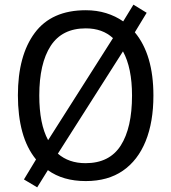

<svg xmlns="http://www.w3.org/2000/svg" viewBox="-20 -769 736 826"><path d="M640 -358Q640 -244 606.5 -161.5Q573 -79 508.5 -34.5Q444 10 349 10Q251 10 186 -37L140 37L83 3L135 -83Q95 -132 76 -201.5Q57 -271 57 -359Q57 -530 129.5 -627.5Q202 -725 349 -725Q396 -725 436.5 -712.5Q477 -700 510 -677L554 -749L611 -714L560 -630Q640 -534 640 -358ZM149 -358Q149 -236 187 -166L466 -605Q421 -647 349 -647Q247 -647 198 -571.5Q149 -496 149 -358ZM548 -358Q548 -477 509 -548L229 -108Q276 -67 348 -67Q451 -67 499.5 -143Q548 -219 548 -358Z"/></svg>

Font: Noto Sans Myanmar SemiCondensed
Style: Regular
Weight: 400
Width: 4
Designer: Monotype Design Team
Foundry: Monotype Imaging Inc.
Version: Version 2.107; ttfautohint (v1.8.4.7-5d5b)